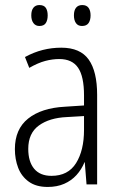

<svg xmlns="http://www.w3.org/2000/svg" viewBox="-20 -731 474 761"><path d="M223 -542Q298 -542 331.5 -495Q365 -448 365 -355V0H323L316 -88H315Q303 -59 283 -37Q263 -15 234.5 -2.5Q206 10 169 10Q123 10 94 -11Q65 -32 52 -66Q39 -100 39 -140Q39 -219 91.5 -261Q144 -303 237 -308L313 -313V-353Q313 -428 289.5 -462.5Q266 -497 215 -497Q188 -497 159.5 -489.5Q131 -482 96 -462L79 -505Q114 -524 149.5 -533Q185 -542 223 -542ZM245 -267Q176 -264 134 -233.5Q92 -203 92 -141Q92 -90 115.5 -62Q139 -34 184 -34Q250 -34 281.5 -84.5Q313 -135 313 -216V-271ZM104 -670Q104 -690 112.5 -700.5Q121 -711 136 -711Q154 -711 161.5 -700Q169 -689 169 -670Q169 -651 161.5 -639.5Q154 -628 136 -628Q121 -628 112.5 -639.5Q104 -651 104 -670ZM273 -670Q273 -690 281.5 -700.5Q290 -711 306 -711Q323 -711 331 -700Q339 -689 339 -670Q339 -651 331 -639.5Q323 -628 305 -628Q289 -628 281 -639.5Q273 -651 273 -670Z"/></svg>

Font: Noto Sans Bengali Condensed Light
Style: Regular
Weight: 300
Width: 3
Designer: Jelle Bosma - Monotype Design Team
Foundry: Monotype Imaging Inc.
Version: Version 2.003